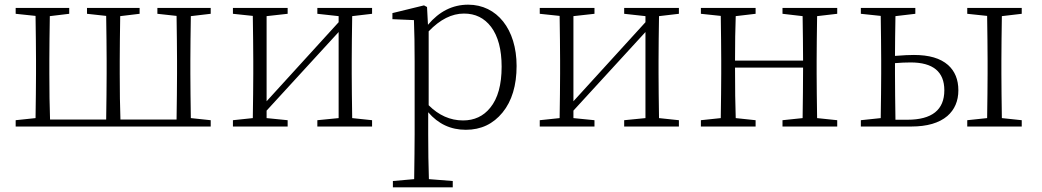

<svg xmlns="http://www.w3.org/2000/svg" viewBox="-20 -541 4455 821"><path d="M881 0V-27L796 -36C795 -109 794 -173 794 -226V-282C794 -337 795 -400 796 -472L881 -482V-507H653V-482L735 -473C736 -400 737 -336 737 -282V-226C737 -169 736 -103 735 -30H495C493 -85 492 -151 492 -226V-282C492 -335 493 -399 494 -472L577 -482V-507H352V-482L434 -473C435 -400 436 -336 436 -282V-226C436 -169 435 -103 434 -30H194C192 -85 191 -151 191 -226V-282C191 -335 192 -399 193 -472L276 -482V-507H47V-482L132 -473C133 -400 134 -336 134 -282V-226C134 -173 133 -109 132 -36L47 -27V0Z M1210 0V-27L1120 -36V-68L1428 -404V-36L1337 -27V0H1571V-27L1486 -36C1485 -109 1484 -173 1484 -226V-282C1484 -337 1485 -400 1486 -472L1571 -482V-507H1337V-482L1428 -472V-446L1120 -108V-472L1210 -482V-507H976V-482L1061 -473C1062 -400 1063 -336 1063 -282V-226C1063 -173 1062 -109 1061 -36L976 -27V0Z M1916 260V233L1814 225C1812 166 1811 102 1811 32V-61C1854 -11 1907 14 1972 14C2037 14 2089 -11 2129 -60C2169 -109 2189 -176 2189 -259C2189 -416 2105 -521 1982 -521C1915 -521 1858 -492 1810 -435L1806 -511L1793 -518L1658 -485V-459L1750 -455C1752 -405 1753 -346 1753 -278V33C1753 82 1752 146 1751 225L1660 233V260ZM1960 -26C1905 -26 1856 -48 1813 -91V-407C1862 -458 1912 -483 1964 -483C2013 -483 2051 -464 2080 -426C2110 -386 2125 -329 2125 -256C2125 -179 2109 -120 2076 -80C2047 -44 2008 -26 1960 -26Z M2522 0V-27L2432 -36V-68L2740 -404V-36L2649 -27V0H2883V-27L2798 -36C2797 -109 2796 -173 2796 -226V-282C2796 -337 2797 -400 2798 -472L2883 -482V-507H2649V-482L2740 -472V-446L2432 -108V-472L2522 -482V-507H2288V-482L2373 -473C2374 -400 2375 -336 2375 -282V-226C2375 -173 2374 -109 2373 -36L2288 -27V0Z M3211 0V-27L3126 -36C3124 -91 3123 -163 3123 -252H3414C3414 -181 3413 -109 3412 -36L3326 -27V0H3560V-27L3474 -36C3473 -109 3472 -173 3472 -226V-282C3472 -335 3473 -399 3474 -472L3560 -482V-507H3326V-482L3412 -472C3413 -401 3414 -338 3414 -282H3123C3123 -356 3124 -419 3126 -472L3211 -482V-507H2977V-482L3062 -473C3063 -400 3064 -336 3064 -282V-226C3064 -173 3063 -109 3062 -36L2977 -27V0Z M3877 0C3944 0 3996 -15 4031 -45C4062 -72 4078 -109 4078 -155C4078 -201 4063 -237 4034 -263C4001 -292 3953 -306 3888 -306C3870 -306 3843 -305 3807 -302C3807 -351 3808 -408 3809 -472L3894 -482V-507H3661V-482L3746 -473C3747 -400 3748 -336 3748 -282V-226C3748 -173 3747 -109 3746 -36L3661 -27V0ZM4349 0V-27L4264 -36C4263 -109 4262 -173 4262 -226V-282C4262 -337 4263 -400 4264 -472L4349 -482V-507H4116V-482L4201 -473C4202 -400 4203 -336 4203 -282V-226C4203 -173 4202 -109 4201 -36L4116 -27V0ZM3809 -29C3808 -102 3807 -168 3807 -226V-271C3830 -273 3853 -274 3874 -274C3970 -274 4018 -234 4018 -155C4018 -71 3965 -29 3860 -29Z"/></svg>

Font: AllPunType ExtraLight
Style: Regular
Weight: 280
Version: 1.0